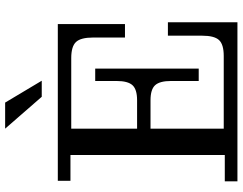

<svg xmlns="http://www.w3.org/2000/svg" viewBox="-116 -806 922 729"><g transform="rotate(-90 344.5 -441.0)"><path d="M342 -743 221 -882H320L403 -743ZM21 0V-48H121V-634H23V-682H618V-427H567V-548Q567 -595 550 -613Q533 -631 489 -631H221V-381H329Q370 -381 386 -398.5Q402 -416 402 -459V-540H449V-147H402V-252Q402 -295 386 -312.5Q370 -330 329 -330H221V-52H497Q541 -52 557.5 -70Q574 -88 574 -134V-264H625V0Z"/></g></svg>

Font: Montagu Slab 144pt
Style: Regular
Weight: 400
Designer: Florian Karsten
Foundry: Florian Karsten
Version: Version 1.000; ttfautohint (v1.8.3)